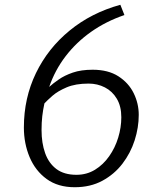

<svg xmlns="http://www.w3.org/2000/svg" viewBox="-20 -775 658 804"><path d="M293 9Q222.5 9 175.2 -25.5Q128 -60 104 -117Q80 -174 80 -241Q80 -364.5 130.5 -468.8Q181 -573 271.8 -647.2Q362.5 -721.5 484 -755L501 -712Q423.5 -685.5 361.2 -641.5Q299 -597.5 254.5 -539.2Q210 -481 186 -411Q202 -425.5 226 -442.2Q250 -459 284.8 -471Q319.5 -483 368 -483Q433 -483 475.8 -455.5Q518.5 -428 539.8 -384.8Q561 -341.5 561 -294Q561 -241 543.8 -187.2Q526.5 -133.5 492.5 -89.2Q458.5 -45 408.5 -18Q358.5 9 293 9ZM300 -43Q343 -43 377.8 -64.2Q412.5 -85.5 437.2 -120.8Q462 -156 475 -198.8Q488 -241.5 488 -284Q488 -330 469.2 -361.5Q450.5 -393 419.2 -409Q388 -425 351 -425Q296 -425 259 -409.2Q222 -393.5 199.5 -373.8Q177 -354 166 -342Q160 -314.5 157 -288.5Q154 -262.5 154 -230Q154 -176 169 -133.8Q184 -91.5 216.2 -67.2Q248.5 -43 300 -43Z"/></svg>

Font: Merriweather Sans Variable Regular
Style: Italic
Weight: 300
Italic angle: -8°
Designer: Eben Sorkin
Foundry: Eben Sorkin
Version: Version 2.001